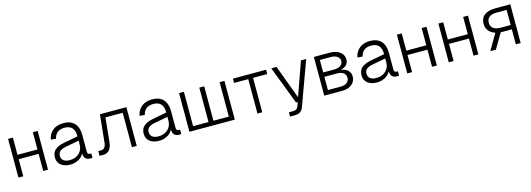

<svg xmlns="http://www.w3.org/2000/svg" viewBox="6 -1465 7024 2538"><g transform="rotate(-15 3518.0 -196.0)"><path d="M82 0V-530H148V-294H421V-530H487V0H421V-234H148V0Z M792 12Q711 12 663.5 -26Q616 -64 616 -131Q616 -197 657.5 -234.5Q699 -272 781 -288L977 -325Q977 -404 943 -441.5Q909 -479 840 -479Q778 -479 742.5 -450.5Q707 -422 695 -368L625 -374Q639 -451 695 -496.5Q751 -542 840 -542Q939 -542 991 -486Q1043 -430 1043 -326V-105Q1043 -79 1051.5 -69Q1060 -59 1079 -59H1095V0Q1090 1 1083 1.5Q1076 2 1068 2Q1025 2 1003 -18.5Q981 -39 977 -91Q967 -69 948.5 -50Q930 -31 906 -17.5Q882 -4 853 4Q824 12 792 12ZM798 -47Q839 -47 872 -59.5Q905 -72 928.5 -94.5Q952 -117 964.5 -147.5Q977 -178 977 -213V-266L795 -232Q738 -221 711.5 -198Q685 -175 685 -137Q685 -93 714.5 -70Q744 -47 798 -47Z M1192 0V-66H1236Q1262 -66 1279 -88Q1296 -110 1300 -148L1339 -530H1701V0H1635V-471H1399L1366 -145Q1359 -74 1328.5 -37Q1298 0 1244 0Z M2007 12Q1926 12 1878.5 -26Q1831 -64 1831 -131Q1831 -197 1872.5 -234.5Q1914 -272 1996 -288L2192 -325Q2192 -404 2158 -441.5Q2124 -479 2055 -479Q1993 -479 1957.5 -450.5Q1922 -422 1910 -368L1840 -374Q1854 -451 1910 -496.5Q1966 -542 2055 -542Q2154 -542 2206 -486Q2258 -430 2258 -326V-105Q2258 -79 2266.5 -69Q2275 -59 2294 -59H2310V0Q2305 1 2298 1.5Q2291 2 2283 2Q2240 2 2218 -18.5Q2196 -39 2192 -91Q2182 -69 2163.5 -50Q2145 -31 2121 -17.5Q2097 -4 2068 4Q2039 12 2007 12ZM2013 -47Q2054 -47 2087 -59.5Q2120 -72 2143.5 -94.5Q2167 -117 2179.5 -147.5Q2192 -178 2192 -213V-266L2010 -232Q1953 -221 1926.5 -198Q1900 -175 1900 -137Q1900 -93 1929.5 -70Q1959 -47 2013 -47Z M2422 0V-530H2488V-59H2699V-530H2766V-59H2977V-530H3043V0Z M3353 0V-471H3159V-530H3613V-471H3419V0Z M3759 150V91H3813Q3846 91 3861.5 80.5Q3877 70 3887 44L3907 -10H3883L3684 -530H3756L3927 -69L4090 -530H4162L3944 66Q3928 111 3900 130.5Q3872 150 3818 150Z M4267 0V-530H4480Q4569 -530 4621.5 -491Q4674 -452 4674 -386Q4674 -340 4644 -311Q4614 -282 4561 -274Q4624 -266 4660 -233.5Q4696 -201 4696 -150Q4696 -81 4645.5 -40.5Q4595 0 4509 0ZM4333 -59H4509Q4563 -59 4594 -83.5Q4625 -108 4625 -150Q4625 -192 4594 -216Q4563 -240 4509 -240H4333ZM4333 -300H4480Q4537 -300 4570 -323Q4603 -346 4603 -386Q4603 -425 4570 -448Q4537 -471 4480 -471H4333Z M4988 12Q4907 12 4859.5 -26Q4812 -64 4812 -131Q4812 -197 4853.5 -234.5Q4895 -272 4977 -288L5173 -325Q5173 -404 5139 -441.5Q5105 -479 5036 -479Q4974 -479 4938.5 -450.5Q4903 -422 4891 -368L4821 -374Q4835 -451 4891 -496.5Q4947 -542 5036 -542Q5135 -542 5187 -486Q5239 -430 5239 -326V-105Q5239 -79 5247.5 -69Q5256 -59 5275 -59H5291V0Q5286 1 5279 1.5Q5272 2 5264 2Q5221 2 5199 -18.5Q5177 -39 5173 -91Q5163 -69 5144.5 -50Q5126 -31 5102 -17.5Q5078 -4 5049 4Q5020 12 4988 12ZM4994 -47Q5035 -47 5068 -59.5Q5101 -72 5124.5 -94.5Q5148 -117 5160.5 -147.5Q5173 -178 5173 -213V-266L4991 -232Q4934 -221 4907.5 -198Q4881 -175 4881 -137Q4881 -93 4910.5 -70Q4940 -47 4994 -47Z M5403 0V-530H5469V-294H5742V-530H5808V0H5742V-234H5469V0Z M5971 0V-530H6037V-294H6310V-530H6376V0H6310V-234H6037V0Z M6539 0 6667 -218Q6608 -238 6577.5 -277Q6547 -316 6547 -370Q6547 -448 6599.5 -489Q6652 -530 6752 -530H6955V0H6889V-205H6737L6616 0ZM6889 -264V-471H6752Q6686 -471 6651.5 -444.5Q6617 -418 6617 -368Q6617 -318 6651.5 -291Q6686 -264 6752 -264Z"/></g></svg>

Font: Geist Light
Style: Regular
Weight: 400
Designer: Basement.studio, Andrés Briganti, Mateo Zaragoza
Foundry: Basement.studio, Vercel, Andrés Briganti, Guido Ferreyra, Mateo Zaragoza
Version: Version 1.401